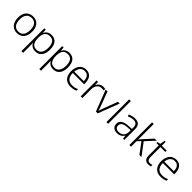

<svg xmlns="http://www.w3.org/2000/svg" viewBox="404 -2537 4550 4550"><g transform="rotate(45 2679.0 -262.0)"><path d="M533 -267Q533 -204 517.5 -153.5Q502 -103 471.5 -66.5Q441 -30 396.5 -10Q352 10 294 10Q239 10 195 -9.5Q151 -29 120.5 -65.5Q90 -102 73.5 -153Q57 -204 57 -267Q57 -353 86 -414.5Q115 -476 169 -509Q223 -542 298 -542Q375 -542 427 -507.5Q479 -473 506 -411.5Q533 -350 533 -267ZM116 -267Q116 -199 135.5 -147.5Q155 -96 194.5 -67.5Q234 -39 295 -39Q357 -39 396.5 -67.5Q436 -96 455 -147.5Q474 -199 474 -267Q474 -333 456 -384Q438 -435 399 -464Q360 -493 297 -493Q207 -493 161.5 -433Q116 -373 116 -267Z M917 -542Q1019 -542 1076 -473.5Q1133 -405 1133 -269Q1133 -179 1106 -116.5Q1079 -54 1029.5 -22Q980 10 911 10Q865 10 830 -4Q795 -18 772 -41Q749 -64 735 -92H731Q733 -67 734 -37.5Q735 -8 735 17V236H678V-532H725L732 -433H735Q749 -462 772.5 -487Q796 -512 832 -527Q868 -542 917 -542ZM909 -493Q850 -493 811.5 -468Q773 -443 754.5 -394.5Q736 -346 735 -276V-266Q735 -190 753.5 -140Q772 -90 809.5 -64.5Q847 -39 905 -39Q960 -39 997.5 -67Q1035 -95 1054.5 -146.5Q1074 -198 1074 -270Q1074 -378 1033 -435.5Q992 -493 909 -493Z M1516 -542Q1618 -542 1675 -473.5Q1732 -405 1732 -269Q1732 -179 1705 -116.5Q1678 -54 1628.5 -22Q1579 10 1510 10Q1464 10 1429 -4Q1394 -18 1371 -41Q1348 -64 1334 -92H1330Q1332 -67 1333 -37.5Q1334 -8 1334 17V236H1277V-532H1324L1331 -433H1334Q1348 -462 1371.5 -487Q1395 -512 1431 -527Q1467 -542 1516 -542ZM1508 -493Q1449 -493 1410.5 -468Q1372 -443 1353.5 -394.5Q1335 -346 1334 -276V-266Q1334 -190 1352.5 -140Q1371 -90 1408.5 -64.5Q1446 -39 1504 -39Q1559 -39 1596.5 -67Q1634 -95 1653.5 -146.5Q1673 -198 1673 -270Q1673 -378 1632 -435.5Q1591 -493 1508 -493Z M2078 -542Q2146 -542 2192 -510.5Q2238 -479 2261 -424Q2284 -369 2284 -298V-259H1904Q1905 -153 1954 -96.5Q2003 -40 2095 -40Q2144 -40 2181 -48.5Q2218 -57 2262 -76V-24Q2223 -7 2183.5 1.5Q2144 10 2093 10Q2013 10 1957.5 -23Q1902 -56 1873.5 -117.5Q1845 -179 1845 -262Q1845 -343 1872.5 -406.5Q1900 -470 1952 -506Q2004 -542 2078 -542ZM2077 -494Q2004 -494 1959 -445.5Q1914 -397 1906 -306H2225Q2225 -362 2209 -404Q2193 -446 2160.5 -470Q2128 -494 2077 -494Z M2647 -541Q2666 -541 2684.5 -539Q2703 -537 2719 -533L2710 -480Q2694 -484 2678 -486.5Q2662 -489 2644 -489Q2607 -489 2578 -475Q2549 -461 2528 -435Q2507 -409 2496 -373Q2485 -337 2485 -292V0H2428V-532H2476L2482 -433H2485Q2499 -463 2521.5 -487.5Q2544 -512 2575.5 -526.5Q2607 -541 2647 -541Z M2938 0 2734 -532H2795L2927 -179Q2935 -158 2942.5 -136Q2950 -114 2956.5 -94Q2963 -74 2967 -57H2970Q2975 -74 2981 -94Q2987 -114 2995 -136Q3003 -158 3011 -179L3143 -532H3203L2999 0Z M3348 0H3291V-760H3348Z M3712 -541Q3802 -541 3846 -497.5Q3890 -454 3890 -358V0H3847L3837 -90H3834Q3815 -60 3790.5 -37.5Q3766 -15 3731.5 -2.5Q3697 10 3648 10Q3597 10 3560 -7.5Q3523 -25 3503 -58Q3483 -91 3483 -139Q3483 -219 3548 -260.5Q3613 -302 3737 -307L3834 -312V-349Q3834 -428 3802.5 -460.5Q3771 -493 3710 -493Q3669 -493 3631 -482.5Q3593 -472 3555 -453L3537 -499Q3575 -517 3619.5 -529Q3664 -541 3712 -541ZM3744 -265Q3643 -260 3593 -229.5Q3543 -199 3543 -139Q3543 -90 3573.5 -64Q3604 -38 3658 -38Q3742 -38 3787.5 -85.5Q3833 -133 3834 -217V-269Z M4116 -374Q4116 -342 4115.5 -307.5Q4115 -273 4114 -240H4115Q4124 -250 4134.5 -262.5Q4145 -275 4155.5 -288Q4166 -301 4176 -312L4378 -532H4447L4236 -304L4464 0H4396L4197 -267L4116 -185V0H4060V-760H4116Z M4704 -39Q4727 -39 4747 -42.5Q4767 -46 4781 -51V-5Q4766 1 4744 5.5Q4722 10 4697 10Q4653 10 4622 -6.5Q4591 -23 4574.5 -58Q4558 -93 4558 -148V-486H4479V-518L4558 -537L4578 -659H4615V-532H4778V-486H4615V-151Q4615 -96 4636.5 -67.5Q4658 -39 4704 -39Z M5096 -542Q5164 -542 5210 -510.5Q5256 -479 5279 -424Q5302 -369 5302 -298V-259H4922Q4923 -153 4972 -96.5Q5021 -40 5113 -40Q5162 -40 5199 -48.5Q5236 -57 5280 -76V-24Q5241 -7 5201.5 1.5Q5162 10 5111 10Q5031 10 4975.5 -23Q4920 -56 4891.5 -117.5Q4863 -179 4863 -262Q4863 -343 4890.5 -406.5Q4918 -470 4970 -506Q5022 -542 5096 -542ZM5095 -494Q5022 -494 4977 -445.5Q4932 -397 4924 -306H5243Q5243 -362 5227 -404Q5211 -446 5178.5 -470Q5146 -494 5095 -494Z"/></g></svg>

Font: Noto Sans Georgian Light
Style: Regular
Weight: 300
Version: Version 2.002